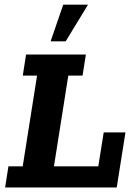

<svg xmlns="http://www.w3.org/2000/svg" viewBox="-20 -822 587 842"><path d="M2.4 0 17 -92.6H79.6L142.5 -490.4H79.9L94.4 -583H356.6L342.1 -490.4H279.5L216.6 -92.6H411.1L434.8 -241.3H530.2L491.9 0ZM202 -640.8 257.2 -801.5H366L268.1 -640.8Z"/></svg>

Font: Rokkitt SemiBold
Style: Italic
Weight: 600
Italic angle: -9°
Designer: Vernon Adams
Foundry: Vernon Adams
Version: Version 3.103